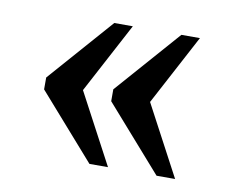

<svg xmlns="http://www.w3.org/2000/svg" viewBox="-52 -525 619 510"><g transform="rotate(10 257.0 -270.0)"><path d="M399 -80 246 -254V-286L399 -460H449L348 -270L449 -80ZM218 -80 65 -254V-286L218 -460H268L167 -270L268 -80Z"/></g></svg>

Font: Noto Serif Kannada
Style: Regular
Weight: 400
Designer: Universal Thirst, Indian Type Foundry and the Monotype Design Team
Foundry: Monotype Imaging Inc.
Version: Version 2.003